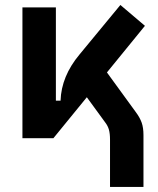

<svg xmlns="http://www.w3.org/2000/svg" viewBox="-20 -547 626 760"><path d="M191.4 0H68.8V-517.6H201.2V-148.4H219.7Q222.7 -245.1 294.9 -331.5L456.5 -527.3L553.7 -444.8L403.3 -260.3L518.1 -102.5Q533.7 -81.5 540.8 -61.5Q547.9 -41.5 547.9 -12.2V192.9H415.5V6.3Q415.5 -18.6 411.1 -33.9Q406.7 -49.3 396 -63L323.7 -162.1Z"/></svg>

Font: Cascadia Code NF
Style: Bold
Weight: 700
Monospace: yes
Designer: Aaron Bell
Foundry: Saja Typeworks
Version: Version 2404.023; ttfautohint (v1.8.4)